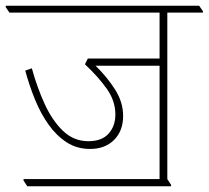

<svg xmlns="http://www.w3.org/2000/svg" viewBox="-44 -642 727 669"><path d="M51 7 38 -13V-18H512V-413H289Q329 -374 357 -330Q385 -286 385 -238Q385 -186 353.5 -154.5Q322 -123 270 -123Q224 -123 188.5 -146Q153 -169 125.5 -207.5Q98 -246 78 -295Q58 -344 44 -396L67 -404Q85 -338 111.5 -280Q138 -222 175.5 -186Q213 -150 264 -150Q311 -150 334.5 -176.5Q358 -203 358 -243Q358 -291 327.5 -333.5Q297 -376 252 -418L262 -438H512V-598H-11L-24 -617V-622H650L663 -603V-598H539V-18L552 2V7Z"/></svg>

Font: Noto Serif Devanagari Thin
Style: Regular
Weight: 100
Designer: Universal Thirst, Indian Type Foundry and the Monotype Design Team
Foundry: Monotype Imaging Inc.
Version: Version 2.004; ttfautohint (v1.8.4.7-5d5b)